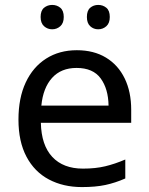

<svg xmlns="http://www.w3.org/2000/svg" viewBox="-20 -750 604 780"><path d="M292 -546Q361 -546 410.5 -516Q460 -486 486.5 -431.5Q513 -377 513 -304V-251H146Q148 -160 192.5 -112.5Q237 -65 317 -65Q368 -65 407.5 -74.5Q447 -84 489 -102V-25Q448 -7 408 1.5Q368 10 313 10Q237 10 178.5 -21Q120 -52 87.5 -113.5Q55 -175 55 -264Q55 -352 84.5 -415Q114 -478 167.5 -512Q221 -546 292 -546ZM291 -474Q228 -474 191.5 -433.5Q155 -393 148 -321H421Q420 -389 389 -431.5Q358 -474 291 -474ZM145 -681Q145 -707 159 -718.5Q173 -730 192 -730Q211 -730 225 -718.5Q239 -707 239 -681Q239 -656 225 -643.5Q211 -631 192 -631Q173 -631 159 -643.5Q145 -656 145 -681ZM333 -681Q333 -707 346.5 -718.5Q360 -730 379 -730Q398 -730 412 -718.5Q426 -707 426 -681Q426 -656 412 -643.5Q398 -631 379 -631Q360 -631 346.5 -643.5Q333 -656 333 -681Z"/></svg>

Font: Noto Sans Bamum
Style: Regular
Weight: 400
Designer: Monotype Design Team
Foundry: Monotype Imaging Inc.
Version: Version 2.001